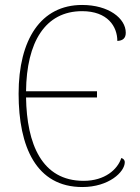

<svg xmlns="http://www.w3.org/2000/svg" viewBox="-20 -744 563 774"><path d="M312 10C419 10 483 -51 483 -90C483 -100 476 -105 469 -107C454 -61 403 -15 317 -15C148 -15 88 -164 85 -351H371V-376H85C87 -574 162 -699 311 -699C414 -699 453 -637 453 -579C475 -580 487 -590 487 -612C487 -670 418 -724 311 -724C145 -724 55 -585 55 -366C55 -152 126 10 312 10Z"/></svg>

Font: Noto Serif SemiCondensed Thin
Style: Regular
Weight: 100
Width: 4
Designer: Monotype Design Team
Foundry: Monotype Imaging Inc.
Version: Version 2.015